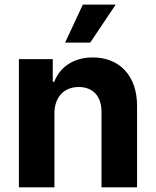

<svg xmlns="http://www.w3.org/2000/svg" viewBox="-20 -797 662 817"><path d="M211.6 0V-315.3C212 -385.7 253.9 -426.8 315 -426.8C375.7 -426.8 412.3 -387.1 411.9 -320.3V0H563.2V-347.3C563.2 -474.4 488.6 -552.6 375 -552.6C294 -552.6 235.4 -512.8 210.9 -449.2H204.5V-545.5H60.4V0ZM257.1 -615.8H364L472.3 -777.3H332.4Z"/></svg>

Font: Inter-Hewn
Style: Bold
Weight: 700
Designer: Rasmus Andersson
Foundry: rsms
Version: Version 3.012;git-f93a4a705